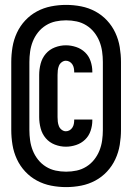

<svg xmlns="http://www.w3.org/2000/svg" viewBox="-20 -732 540 784"><path d="M250 32Q219 32 188.5 26Q158 20 131 5.5Q104 -9 83 -31.5Q62 -54 49 -82Q36 -110 31 -140.5Q26 -171 26 -201V-479Q26 -509 31 -539.5Q36 -570 49 -598Q62 -626 83 -648.5Q104 -671 131 -685.5Q158 -700 188.5 -706Q219 -712 250 -712Q281 -712 311.5 -706Q342 -700 369 -685.5Q396 -671 417 -648.5Q438 -626 451 -598Q464 -570 469 -539.5Q474 -509 474 -479V-201Q474 -171 469 -140.5Q464 -110 451 -82Q438 -54 417 -31.5Q396 -9 369 5.5Q342 20 311.5 26Q281 32 250 32ZM250 -31Q272 -31 293 -35.5Q314 -40 332.5 -51.5Q351 -63 364.5 -80Q378 -97 386 -117Q394 -137 397 -158.5Q400 -180 400 -201V-479Q400 -500 397 -521.5Q394 -543 386 -563Q378 -583 364.5 -600Q351 -617 332.5 -628.5Q314 -640 293 -644.5Q272 -649 250 -649Q228 -649 207 -644.5Q186 -640 167.5 -628.5Q149 -617 135.5 -600Q122 -583 114 -563Q106 -543 103 -521.5Q100 -500 100 -479V-201Q100 -180 103 -158.5Q106 -137 114 -117Q122 -97 135.5 -80Q149 -63 167.5 -51.5Q186 -40 207 -35.5Q228 -31 250 -31ZM249 -133Q226 -133 204 -141.5Q182 -150 167 -167.5Q152 -185 146 -208Q140 -231 140 -254V-426Q140 -449 146 -472Q152 -495 167 -512.5Q182 -530 204 -538.5Q226 -547 249 -547Q270 -547 291 -540Q312 -533 327.5 -518Q343 -503 350 -482Q357 -461 357 -440V-436H283V-438Q283 -446 281.5 -454Q280 -462 275.5 -469Q271 -476 264 -480Q257 -484 249 -484Q240 -484 232 -478Q224 -472 220.5 -463Q217 -454 216 -445Q215 -436 215 -426V-254Q215 -244 216 -235Q217 -226 220.5 -217Q224 -208 232 -202Q240 -196 249 -196Q257 -196 264 -200Q271 -204 275.5 -211Q280 -218 281.5 -226Q283 -234 283 -242V-244H357V-240Q357 -219 350 -198Q343 -177 327.5 -162Q312 -147 291 -140Q270 -133 249 -133Z"/></svg>

Font: Iosevka Term Curly Extrabold
Style: Regular
Weight: 800
Designer: Belleve Invis
Foundry: Belleve Invis
Version: Version 32.3.0